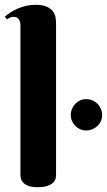

<svg xmlns="http://www.w3.org/2000/svg" viewBox="-24 -780 450 808"><path d="M211.9 -43Q211.9 -36.6 209.7 -27.8Q207.5 -19 199.5 -11.2Q191.4 -3.4 176 2.2Q160.6 7.8 134.8 7.8Q108.9 7.8 94.2 1.7Q79.6 -4.4 72.5 -12.7Q65.4 -21 63.7 -29.8Q62 -38.6 62 -43.9V-673.8Q62 -688 55.4 -698.5Q48.8 -709 33.2 -709Q24.9 -709 18.8 -706.3Q12.7 -703.6 5.9 -698.2L-3.9 -710Q7.3 -719.2 21 -728.3Q34.7 -737.3 51 -744.1Q67.4 -751 85.9 -755.4Q104.5 -759.8 125 -759.8Q156.7 -759.8 174.3 -751.2Q191.9 -742.7 200.2 -730.2Q208.5 -717.8 210.2 -703.9Q211.9 -689.9 211.9 -679.2ZM273.9 -295.9Q273.9 -309.6 279.1 -321.8Q284.2 -334 293 -343.3Q301.8 -352.5 313.5 -357.7Q325.2 -362.8 338.9 -362.8Q352.5 -362.8 364.7 -357.7Q377 -352.5 386.2 -343.3Q395.5 -334 400.6 -321.8Q405.8 -309.6 405.8 -295.9Q405.8 -282.2 400.6 -270.5Q395.5 -258.8 386.2 -250Q377 -241.2 364.7 -236.1Q352.5 -231 338.9 -231Q325.2 -231 313.5 -236.1Q301.8 -241.2 293 -250Q284.2 -258.8 279.1 -270.5Q273.9 -282.2 273.9 -295.9Z"/></svg>

Font: Berkshire Swash
Style: Regular
Weight: 700
Designer: Astigmatic (AOETI)
Foundry: Astigmatic (AOETI)
Version: Version 1.000